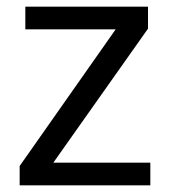

<svg xmlns="http://www.w3.org/2000/svg" viewBox="-20 -556 510 576"><path d="M431 0H39V-58L327 -468H56V-536H424V-470L140 -68H431Z"/></svg>

Font: lkorean25
Style: Book
Weight: 400
Designer: Jelle Bosma - Monotype Design Team
Foundry: Monotype Imaging Inc.
Version: Version 2.003